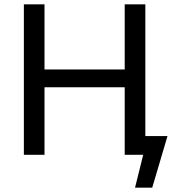

<svg xmlns="http://www.w3.org/2000/svg" viewBox="-20 -720 815 893"><path d="M91 0H187V-314H560V0H646L608 153H688L759 -87H656V-700H560V-397H187V-700H91Z"/></svg>

Font: Chess Sans Medium
Style: Regular
Weight: 500
Designer: Wolf Bōese
Foundry: Wolf Bōese
Version: Version 7.223;Glyphs 3.3 (3306)